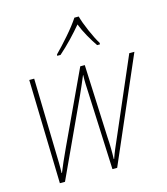

<svg xmlns="http://www.w3.org/2000/svg" viewBox="-114 -853 820 942"><g transform="rotate(-15 296.5 -382.0)"><path d="M73 1H99L280 -390Q290 -413 300 -435Q310 -457 320 -482H321Q320 -457 321 -434.5Q322 -412 323 -390L340 1H364L593 -527H567L406 -154Q390 -118 379.5 -93Q369 -68 361 -45H359Q360 -70 359.5 -99Q359 -128 357 -156L341 -527H318L146 -159Q113 -88 96 -45H94Q95 -70 94.5 -96.5Q94 -123 93 -157L84 -527H59ZM222 -606H239Q271 -634 302.5 -667Q334 -700 358 -729Q370 -698 388.5 -665Q407 -632 425 -606H439L440 -613Q423 -640 402.5 -687Q382 -734 374 -765H352Q329 -730 291 -686.5Q253 -643 223 -613Z"/></g></svg>

Font: Noto Sans UI SemiCondensed Thin
Style: Italic
Weight: 250
Width: 4
Italic angle: -12°
Designer: Monotype Design Team
Foundry: Monotype Imaging Inc.
Version: Version 1.901